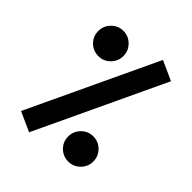

<svg xmlns="http://www.w3.org/2000/svg" viewBox="-194 -782 892 892"><g transform="rotate(45 252.0 -336.0)"><path d="M353.5 -674.5 55 -40.5 151.4 3.1 449.9 -630.9ZM293.5 -111.9Q293.5 -76.7 317.8 -53Q342.1 -29.3 376.1 -29.3Q410.2 -29.3 434.3 -53.6Q458.5 -77.9 458.5 -111.9Q458.5 -146 434.3 -170.4Q410.1 -194.8 375.9 -194.8Q341.8 -194.8 317.6 -170.4Q293.5 -146 293.5 -111.9ZM45.9 -557.2Q45.9 -522 70.2 -498.3Q94.5 -474.6 128.6 -474.6Q162.6 -474.6 186.8 -498.9Q210.9 -523.2 210.9 -557.3Q210.9 -591.3 186.7 -615.7Q162.5 -640.1 128.4 -640.1Q94.2 -640.1 70.1 -615.7Q45.9 -591.3 45.9 -557.2Z"/></g></svg>

Font: Vazir Variable Regular
Style: Regular
Weight: 400
Designer: Saber Rastikerdar
Foundry: Saber Rastikerdar
Version: Version 30.1.0